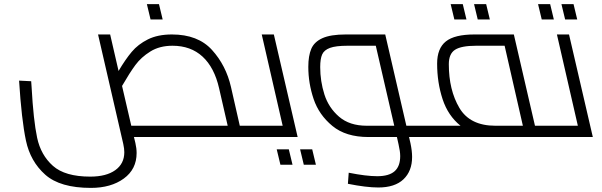

<svg xmlns="http://www.w3.org/2000/svg" viewBox="-20 -668 2937 936"><path d="M1283 -13Q1283 0 1267 0H633L640 29Q646 55 646 78Q646 157 583.5 202.5Q521 248 423 248Q273 248 200.5 183.5Q128 119 106.5 17.5Q85 -84 73 -275L132 -272L134 -244Q143 -81 161 3.5Q179 88 238 140.5Q297 193 420 193Q498 193 542 161.5Q586 130 586 74Q586 57 581 34L458 -500H517L558 -322Q591 -378 622 -415Q653 -452 701 -476Q749 -500 818 -500Q945 -500 1013.5 -424.5Q1082 -349 1106 -244L1149 -55H1254Q1269 -55 1276 -40Q1283 -25 1283 -13ZM620 -55H1090L1048 -238Q1025 -339 967.5 -392Q910 -445 821 -445Q758 -445 713 -417Q668 -389 640 -351Q612 -313 575 -249ZM696 -648H755L773 -573H714Z M1431 0H1267Q1252 0 1245.5 -13.5Q1239 -27 1239 -41Q1239 -55 1254 -55H1358L1256 -500H1315ZM1329 60H1388L1406 135H1347ZM1443 60H1502L1520 135H1461Z M2094 -13Q2094 0 2079 0H1974L1981 30Q1989 68 1989 97Q1989 166 1947 206Q1905 246 1824 246Q1766 246 1676 228L1680 174Q1765 191 1819 191Q1876 191 1903.5 167Q1931 143 1931 93Q1931 71 1923 36L1915 0H1776Q1666 0 1600.5 -54Q1535 -108 1509 -185Q1483 -262 1483 -342Q1483 -396 1497.5 -430Q1512 -464 1552 -482Q1592 -500 1666 -500H1858L1961 -55H2066Q2081 -55 2087.5 -40.5Q2094 -26 2094 -13ZM1902 -55 1812 -445H1674Q1617 -445 1588.5 -434.5Q1560 -424 1550.5 -402.5Q1541 -381 1541 -341Q1541 -272 1561.5 -207.5Q1582 -143 1633 -99Q1684 -55 1768 -55Z M2722 -13Q2722 0 2706 0H2079Q2064 0 2057.5 -13.5Q2051 -27 2051 -41Q2051 -55 2066 -55H2225Q2164 -104 2137.5 -185Q2111 -266 2111 -358Q2111 -432 2153.5 -466Q2196 -500 2293 -500H2485L2588 -55H2693Q2708 -55 2715 -40Q2722 -25 2722 -13ZM2529 -55 2440 -445H2301Q2229 -445 2198.5 -425.5Q2168 -406 2168 -355Q2168 -229 2219.5 -142Q2271 -55 2395 -55ZM2177 -648H2236L2254 -573H2195ZM2291 -648H2350L2368 -573H2309Z M2870 0H2706Q2691 0 2684.5 -13.5Q2678 -27 2678 -41Q2678 -55 2693 -55H2797L2695 -500H2754ZM2603 -648H2662L2680 -573H2621ZM2717 -648H2776L2794 -573H2735Z"/></svg>

Font: Cairo Light
Style: Italic
Weight: 300
Italic angle: -13°
Designer: Mohamed Gaber, Accademia di Belle Arti di Urbino and others
Foundry: Kief Type Foundry, Accademia di Belle Arti di Urbino and others
Version: Version 3.011